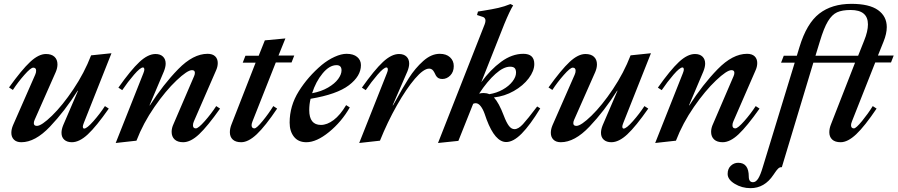

<svg xmlns="http://www.w3.org/2000/svg" viewBox="-20 -732 4670 999"><path d="M39 -41Q39 -60 48 -81L163 -343Q168 -354 168 -364Q168 -380 153 -380Q140 -380 106.5 -342Q73 -304 47 -264L27 -277Q93 -369 137 -410Q181 -451 219 -451Q248 -451 263.5 -436.5Q279 -422 279 -397Q279 -378 270 -357L160 -108Q156 -99 156 -91Q156 -77 172 -77Q196 -77 250.5 -130Q305 -183 362 -268Q419 -353 454 -444L560 -455L416 -92Q411 -79 411 -74Q411 -63 418 -63Q432 -63 466 -101.5Q500 -140 526 -180L546 -167Q481 -74 437 -33Q393 8 354 8Q329 8 314.5 -5Q300 -18 300 -41Q300 -59 309 -81L386 -260H384Q317 -154 240 -73Q163 8 91 8Q66 8 52.5 -5.5Q39 -19 39 -41Z M726 -351Q731 -364 731 -369Q731 -381 724 -381Q710 -381 677.5 -343.5Q645 -306 616 -263L596 -276Q661 -368 705.5 -409.5Q750 -451 789 -451Q814 -451 828 -437.5Q842 -424 842 -401Q842 -384 833 -361L758 -184H760Q829 -292 907 -372Q985 -452 1060 -452Q1086 -452 1099.5 -439Q1113 -426 1113 -404Q1113 -384 1103 -363L989 -101Q984 -90 984 -80Q984 -64 999 -64Q1012 -64 1045.5 -102Q1079 -140 1105 -180L1125 -167Q1060 -75 1016 -33.5Q972 8 933 8Q904 8 888.5 -6.5Q873 -21 873 -46Q873 -66 883 -87L990 -336Q994 -345 994 -353Q994 -367 979 -367Q955 -367 898.5 -313.5Q842 -260 783.5 -175.5Q725 -91 690 0L582 12Z M1176 -44Q1176 -64 1185 -86L1310 -406H1243L1257 -442H1326L1358 -522L1465 -532L1429 -443H1511L1497 -407H1415L1294 -101Q1289 -88 1289 -81Q1289 -64 1304 -64Q1315 -64 1346.5 -102.5Q1378 -141 1402 -180L1422 -167Q1360 -75 1316 -33.5Q1272 8 1235 8Q1206 8 1191 -6Q1176 -20 1176 -44Z M1596 -218Q1589 -190 1589 -159Q1589 -82 1650 -82Q1682 -82 1716 -107.5Q1750 -133 1781 -185L1800 -173Q1757 -98 1692 -45Q1627 8 1574 8Q1532 8 1509.5 -20.5Q1487 -49 1487 -94Q1487 -181 1534.5 -257Q1582 -333 1654 -394Q1687 -421 1721.5 -436.5Q1756 -452 1783 -452Q1819 -452 1838.5 -435.5Q1858 -419 1858 -393Q1858 -336 1795.5 -288.5Q1733 -241 1596 -218ZM1604 -247Q1652 -256 1687 -276.5Q1722 -297 1739.5 -321Q1757 -345 1757 -366Q1757 -393 1731 -393Q1694 -393 1658.5 -350Q1623 -307 1604 -247Z M1993 -351Q1998 -364 1998 -369Q1998 -381 1991 -381Q1977 -381 1944.5 -343.5Q1912 -306 1883 -263L1863 -276Q1928 -368 1972.5 -409.5Q2017 -451 2056 -451Q2081 -451 2095 -437.5Q2109 -424 2109 -401Q2109 -384 2100 -361L2023 -184H2025L2036 -203Q2075 -275 2107.5 -326Q2140 -377 2182 -414.5Q2224 -452 2268 -452Q2302 -452 2321.5 -434Q2341 -416 2341 -388Q2341 -358 2323 -339.5Q2305 -321 2281 -321Q2258 -321 2248 -339Q2246 -343 2240.5 -354Q2235 -365 2228.5 -370Q2222 -375 2213 -375Q2184 -375 2139 -322.5Q2094 -270 2045 -183.5Q1996 -97 1957 0L1849 12Z M2791 -168Q2738 -81 2694.5 -37Q2651 7 2614 7Q2556 7 2512 -110Q2510 -116 2501.5 -140Q2493 -164 2481 -179.5Q2469 -195 2455 -195Q2449 -195 2442 -192L2365 1L2259 12L2502 -606Q2506 -617 2506 -625Q2506 -642 2486 -646L2462 -654L2467 -672L2493 -676Q2543 -684 2573.5 -691Q2604 -698 2636 -711L2650 -704Q2632 -675 2604 -607L2484 -304Q2531 -369 2587.5 -410.5Q2644 -452 2703 -452Q2760 -452 2760 -399Q2760 -363 2731 -324.5Q2702 -286 2653.5 -258.5Q2605 -231 2550 -225Q2576 -197 2601 -131Q2615 -94 2628 -77Q2641 -60 2657 -60Q2677 -60 2701 -86Q2725 -112 2775 -178ZM2496 -248Q2512 -248 2526 -242Q2564 -248 2596 -266Q2628 -284 2646.5 -308Q2665 -332 2665 -354Q2665 -370 2658 -377.5Q2651 -385 2634 -385Q2600 -385 2558 -347.5Q2516 -310 2473 -245Q2485 -248 2496 -248Z M2846 -41Q2846 -60 2855 -81L2970 -343Q2975 -354 2975 -364Q2975 -380 2960 -380Q2947 -380 2913.5 -342Q2880 -304 2854 -264L2834 -277Q2900 -369 2944 -410Q2988 -451 3026 -451Q3055 -451 3070.5 -436.5Q3086 -422 3086 -397Q3086 -378 3077 -357L2967 -108Q2963 -99 2963 -91Q2963 -77 2979 -77Q3003 -77 3057.5 -130Q3112 -183 3169 -268Q3226 -353 3261 -444L3367 -455L3223 -92Q3218 -79 3218 -74Q3218 -63 3225 -63Q3239 -63 3273 -101.5Q3307 -140 3333 -180L3353 -167Q3288 -74 3244 -33Q3200 8 3161 8Q3136 8 3121.5 -5Q3107 -18 3107 -41Q3107 -59 3116 -81L3193 -260H3191Q3124 -154 3047 -73Q2970 8 2898 8Q2873 8 2859.5 -5.5Q2846 -19 2846 -41Z M3533 -351Q3538 -364 3538 -369Q3538 -381 3531 -381Q3517 -381 3484.5 -343.5Q3452 -306 3423 -263L3403 -276Q3468 -368 3512.5 -409.5Q3557 -451 3596 -451Q3621 -451 3635 -437.5Q3649 -424 3649 -401Q3649 -384 3640 -361L3565 -184H3567Q3636 -292 3714 -372Q3792 -452 3867 -452Q3893 -452 3906.5 -439Q3920 -426 3920 -404Q3920 -384 3910 -363L3796 -101Q3791 -90 3791 -80Q3791 -64 3806 -64Q3819 -64 3852.5 -102Q3886 -140 3912 -180L3932 -167Q3867 -75 3823 -33.5Q3779 8 3740 8Q3711 8 3695.5 -6.5Q3680 -21 3680 -46Q3680 -66 3690 -87L3797 -336Q3801 -345 3801 -353Q3801 -367 3786 -367Q3762 -367 3705.5 -313.5Q3649 -260 3590.5 -175.5Q3532 -91 3497 0L3389 12Z M4413 -101Q4408 -88 4408 -81Q4408 -64 4423 -64Q4434 -64 4465.5 -102.5Q4497 -141 4521 -180L4541 -167Q4479 -75 4435 -33.5Q4391 8 4354 8Q4325 8 4310 -6Q4295 -20 4295 -44Q4295 -64 4304 -86L4429 -406H4212L4048 138Q4037 137 4029 145Q4021 153 4014 163.5Q4007 174 4004 178Q3958 247 3885 247Q3840 247 3803 224.5Q3766 202 3766 173Q3766 146 3782.5 130.5Q3799 115 3821 115Q3876 115 3876 187Q3876 216 3898 216Q3913 216 3925 197Q3937 178 3949 137L4115 -406H4044L4058 -442H4126L4140 -488Q4177 -610 4242.5 -661Q4308 -712 4410 -712Q4503 -712 4548.5 -679.5Q4594 -647 4594 -591Q4594 -557 4577 -515L4548 -443H4630L4616 -407H4534ZM4445 -442 4476 -520Q4496 -569 4496 -605Q4496 -680 4406 -680Q4362 -680 4335.5 -668Q4309 -656 4288 -621.5Q4267 -587 4246 -517L4223 -442Z"/></svg>

Font: Ibarra Real Nova
Style: Bold Italic
Weight: 700
Italic angle: -22°
Designer: Jose Maria Ribagorda & Octavio Pardo
Foundry: Octavio Pardo
Version: Version 1.014